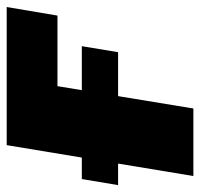

<svg xmlns="http://www.w3.org/2000/svg" viewBox="-54 -550 582 558"><g transform="rotate(-90 237.0 -271.0)"><path d="M495.6 -542.5 470.7 -395H265.6L200.7 0H4.4L94.2 -542.5ZM-22 -218.8 -4.4 -324.2H381.8L364.3 -218.8Z"/></g></svg>

Font: Inter 16pt Black
Style: Italic
Weight: 900
Italic angle: -9.3988°
Version: Version 4.001;git-66647c0bb